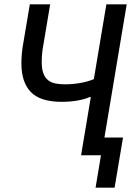

<svg xmlns="http://www.w3.org/2000/svg" viewBox="-20 -718 640 888"><path d="M447 0H355L400 -269H395Q369 -258 335.5 -252.5Q302 -247 266 -247Q166 -247 122.5 -292.5Q79 -338 79 -424Q79 -450 81.5 -475Q84 -500 89 -526L118 -698H212L180 -507Q176 -487 174.5 -467.5Q173 -448 173 -431Q173 -399 180.5 -379Q188 -359 202 -347.5Q216 -336 236 -332Q256 -328 281 -328Q315 -328 350 -334Q385 -340 414 -352L472 -698H566L463 -82H549L510 150H422Z"/></svg>

Font: IBM Plex Mono Text
Style: Italic
Weight: 450
Italic angle: -9°
Monospace: yes
Designer: Mike Abbink, Paul van der Laan, Pieter van Rosmalen
Foundry: Bold Monday
Version: Version 2.1